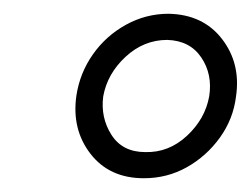

<svg xmlns="http://www.w3.org/2000/svg" viewBox="-20 -720 364 279"><path d="M91 -581Q96 -614 115 -641Q134 -668 163 -684Q192 -700 225 -700Q275 -699 302.5 -663.5Q330 -628 323 -580Q319 -547 299.5 -520Q280 -493 251.5 -477Q223 -461 189 -461Q139 -461 111.5 -496.5Q84 -532 91 -581ZM130 -580Q126 -549 142 -524Q158 -499 191 -499Q225 -498 251.5 -522.5Q278 -547 284 -580Q289 -612 272.5 -636.5Q256 -661 223 -662Q189 -662 162.5 -637.5Q136 -613 130 -580Z"/></svg>

Font: Von Book
Style: Italic
Weight: 400
Version: Version 4.000; ttfautohint (v1.8.4.7-5d5b)